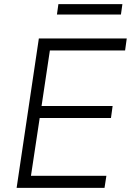

<svg xmlns="http://www.w3.org/2000/svg" viewBox="-20 -904 630 924"><path d="M60 0 167 -719H590L582 -661H220L180 -394H522L514 -336H171L129 -58H492L483 0ZM254 -834 261 -884H569L562 -834Z"/></svg>

Font: Nunitoga
Style: Light Italic
Weight: 300
Italic angle: -9°
Designer: Vernon Adams
Foundry: Vernon Adams
Version: Version 1.0